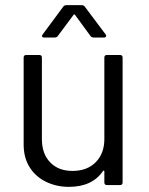

<svg xmlns="http://www.w3.org/2000/svg" viewBox="-20 -720 579 747"><path d="M396 -506H447Q457 -506 457 -496V-10Q457 0 447 0H396Q386 0 386 -10V-53Q386 -55 384 -56Q382 -57 381 -55Q339 7 248 7Q200 7 159.5 -12.5Q119 -32 95.5 -69Q72 -106 72 -158V-496Q72 -506 82 -506H133Q143 -506 143 -496V-179Q143 -122 175 -88.5Q207 -55 262 -55Q319 -55 352.5 -89Q386 -123 386 -179V-496Q386 -506 396 -506ZM146 -586 226 -694Q230 -700 239 -700H297Q306 -700 310 -694L391 -586Q393 -584 393 -580Q393 -578 391 -576Q389 -574 385 -574H345Q336 -574 332 -580L272 -662Q271 -664 269 -664Q267 -664 266 -662L205 -580Q201 -574 192 -574H152Q146 -574 144 -577.5Q142 -581 146 -586Z"/></svg>

Font: Amber EN
Style: Regular
Weight: 400
Designer: Jeremy Tribby
Foundry: Tribby Type Co.
Version: Version 1.403 November 24, 2021